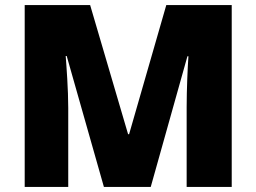

<svg xmlns="http://www.w3.org/2000/svg" viewBox="-20 -734 1007 754"><path d="M388 0H572L716 -513H720C717 -473 713 -380 713 -313V0H890V-714H633L487 -207H483L334 -714H77V0H248V-310C248 -383 241 -474 238 -514H242Z"/></svg>

Font: Noto Sans Sinhala UI Black
Style: Regular
Weight: 900
Designer: Jelle Bosma - Monotype Design Team
Foundry: Monotype Imaging Inc.
Version: Version 2.006